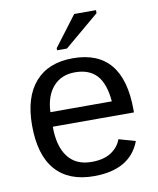

<svg xmlns="http://www.w3.org/2000/svg" viewBox="-84 -802 723 878"><g transform="rotate(-10 278.0 -363.0)"><path d="M134.8 -245.6Q134.8 -154.8 172.4 -105.5Q210 -56.2 282.2 -56.2Q339.4 -56.2 373.8 -79.1Q408.2 -102.1 420.4 -137.2L497.6 -115.2Q450.2 9.8 282.2 9.8Q165 9.8 103.8 -60.1Q42.5 -129.9 42.5 -267.6Q42.5 -398.4 103.8 -468.3Q165 -538.1 278.8 -538.1Q511.7 -538.1 511.7 -257.3V-245.6ZM420.9 -313Q413.6 -396.5 378.4 -434.8Q343.3 -473.1 277.3 -473.1Q213.4 -473.1 176 -430.4Q138.7 -387.7 135.7 -313ZM214.8 -586.4V-596.2L320.8 -736.3H421.9V-722.2L260.7 -586.4Z"/></g></svg>

Font: Liberation Sans
Style: Regular
Weight: 400
Designer: Steve Matteson
Foundry: Ascender Corporation
Version: Version 2.00.1